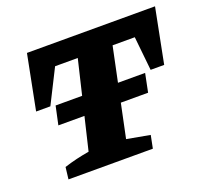

<svg xmlns="http://www.w3.org/2000/svg" viewBox="-98 -653 832 772"><g transform="rotate(-20 318.0 -267.5)"><path d="M636 -535 590 -301H532L517 -446H422L344 -73L443 -55L432 0H71L77 -51Q105 -60 130.5 -66Q156 -72 185 -77L273 -446H176L103 -301H42L88 -535ZM124 -297H507L491 -218H107Z"/></g></svg>

Font: Piazzolla SC
Style: Bold Italic
Weight: 700
Italic angle: -11.3°
Designer: Juan Pablo del Peral
Foundry: Huerta Tipografica
Version: Version 1.330